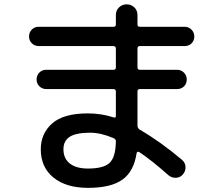

<svg xmlns="http://www.w3.org/2000/svg" viewBox="-20 -820 1040 894"><path d="M389.6 -35.2Q462.9 -35.2 490.7 -62Q518.6 -88.9 519.5 -162.1Q519.5 -171.9 508.8 -176.8Q449.2 -202.1 400.4 -202.1Q334 -202.1 304.7 -183.1Q275.4 -164.1 275.4 -125Q275.4 -82 305.2 -58.6Q335 -35.2 389.6 -35.2ZM160.2 -605.5Q141.6 -605.5 128.4 -618.2Q115.2 -630.9 115.2 -649.9Q115.2 -668.9 127.9 -682.1Q140.6 -695.3 160.2 -695.3H508.8Q519.5 -695.3 519.5 -706.1V-750Q519.5 -771.5 534.2 -785.6Q548.8 -799.8 569.8 -799.8Q590.8 -799.8 605.5 -785.6Q620.1 -771.5 620.1 -750V-706.1Q620.1 -695.3 630.9 -695.3H839.8Q858.4 -695.3 871.6 -682.1Q884.8 -668.9 884.8 -649.9Q884.8 -630.9 872.1 -618.2Q859.4 -605.5 839.8 -605.5H630.9Q620.1 -605.5 620.1 -593.8V-505.9Q620.1 -495.1 630.9 -495.1H804.7Q823.2 -495.1 836.4 -481.9Q849.6 -468.8 849.6 -449.7Q849.6 -430.7 836.9 -418Q824.2 -405.3 804.7 -405.3H630.9Q620.1 -405.3 620.1 -393.6V-235.4Q620.1 -224.6 629.9 -216.8Q727.5 -160.2 828.1 -75.2Q842.8 -62.5 843.8 -43Q844.7 -23.4 832 -8.3Q819.3 6.8 799.8 7.8Q780.3 8.8 764.6 -3.9Q686.5 -73.2 627.9 -112.3Q624 -114.3 620.6 -112.8Q617.2 -111.3 616.2 -107.4Q603.5 -21.5 549.8 16.6Q496.1 54.7 389.6 54.7Q288.1 54.7 229 6.8Q169.9 -41 169.9 -125Q169.9 -198.2 222.7 -245.1Q275.4 -292 389.6 -292Q451.2 -292 508.8 -273.4Q519.5 -269.5 519.5 -280.3V-393.6Q519.5 -404.3 508.8 -405.3H195.3Q176.8 -405.3 163.6 -418Q150.4 -430.7 150.4 -449.7Q150.4 -468.8 163.1 -481.9Q175.8 -495.1 195.3 -495.1H508.8Q519.5 -495.1 519.5 -505.9V-593.8Q519.5 -604.5 508.8 -605.5Z"/></svg>

Font: Rounded-X Mgen+ 1m medium
Style: Regular
Weight: 500
Designer: [Source Han Sans]
Ryoko NISHIZUKA  (kana & ideographs); Paul D. Hunt (Latin, Greek & Cyrillic); Wenlong ZHANG  (bopomofo
Version: Version 1.059.20150602